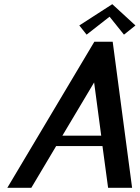

<svg xmlns="http://www.w3.org/2000/svg" viewBox="-20 -900 669 920"><path d="M629 -778 518 -880 360 -778 395 -734 505 -820 574 -734ZM520 -700H432L15 0H130L249 -200H471L498 0H613ZM431 -505 465 -250H279Z"/></svg>

Font: Pfennig
Style: BoldItalic
Weight: 700
Italic angle: -13°
Version: Version 20100423